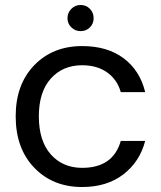

<svg xmlns="http://www.w3.org/2000/svg" viewBox="-20 -742 647 771"><path d="M43 -275Q43 -403 117.5 -480Q192 -557 310 -557Q411 -557 476.5 -508Q542 -459 563 -372H465Q451 -422 410.5 -451Q370 -480 310 -480Q232 -480 184 -426.5Q136 -373 136 -275Q136 -176 184 -122Q232 -68 310 -68Q434 -68 465 -176H563Q541 -92 475 -41.5Q409 9 310 9Q192 9 117.5 -68.5Q43 -146 43 -275ZM341 -632Q326 -617 304 -617Q282 -617 266.5 -632Q251 -647 251 -669Q251 -691 266.5 -706.5Q282 -722 304 -722Q326 -722 341 -706.5Q356 -691 356 -669Q356 -647 341 -632Z"/></svg>

Font: SVN-Poppins
Style: Regular
Weight: 400
Designer: Ninad Kale (Devanagari), Jonny Pinhorn (Latin)
Foundry: Indian Type Foundry
Version: Version 3.002 2017